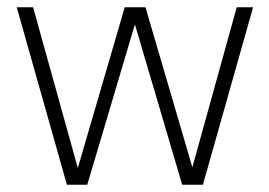

<svg xmlns="http://www.w3.org/2000/svg" viewBox="-20 -508 741 528"><path d="M676 -488 538 0H481L351 -441L220 0H164L26 -488H71L194 -46L323 -488H380L509 -48L631 -488Z"/></svg>

Font: KaputaLibre
Style: Regular
Weight: 400
Designer: Multiple designers
Foundry: Textual
Version: Version 2.900